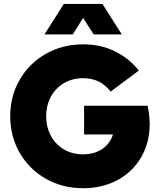

<svg xmlns="http://www.w3.org/2000/svg" viewBox="-20 -947 816 980"><path d="M32.2 -353.5Q32.2 -456.5 80.8 -540.5Q129.4 -624.5 214.6 -672.6Q299.8 -720.7 404.3 -720.7Q496.1 -720.7 569.1 -683.8Q642.1 -647 688.5 -586.9L544.9 -479.5Q516.6 -515.1 483.2 -531.2Q449.7 -547.4 404.3 -547.9Q349.6 -547.9 306.9 -522.9Q264.2 -498 240 -453.9Q215.8 -409.7 215.8 -353.5Q215.8 -297.4 240 -253.2Q264.2 -209 306.9 -184.1Q349.6 -159.2 404.3 -159.2Q461.4 -159.7 501.5 -186.5Q541.5 -213.4 556.6 -260.7H409.2V-407.2H733.4Q743.2 -360.4 744.1 -315.4Q744.1 -218.3 700 -143.3Q655.8 -68.4 578.6 -27.3Q501.5 13.7 404.3 13.7Q299.8 13.7 214.6 -34.4Q129.4 -82.5 80.8 -166.5Q32.2 -250.5 32.2 -353.5ZM305.7 -926.8H502.9L601.6 -771.5H458L404.3 -855.5L351.6 -771.5H207Z"/></svg>

Font: Wanted Sans Black
Style: Regular
Weight: 900
Designer: Original Design by Kil Hyung-jin and Kang Hanbin, Wanted Lab, Inc; Hangeul from Source Han Sans by Jang Soo-young and Ka
Foundry: Wanted Lab, Inc.
Version: Version 1.003